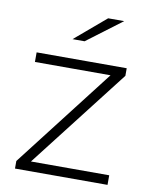

<svg xmlns="http://www.w3.org/2000/svg" viewBox="-82 -786 668 848"><g transform="rotate(10 251.5 -362.5)"><path d="M406 -725 249 -607H195L334 -725ZM108 -43H459V0H44V-34L388 -479H49V-522H453V-488Z"/></g></svg>

Font: mBank Light
Style: Regular
Weight: 300
Designer: Julieta Ulanovsky
Foundry: Julieta Ulanovsky
Version: Version 7.200;PS 007.200;hotconv 1.0.88;makeotf.lib2.5.64775